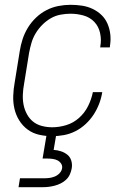

<svg xmlns="http://www.w3.org/2000/svg" viewBox="-20 -558 540 798"><path d="M197 8Q169 8 142.5 2Q116 -4 95 -19.5Q74 -35 60 -57.5Q46 -80 40 -106Q34 -132 35 -160Q36 -188 41 -215L62 -345Q66 -371 74 -395.5Q82 -420 96 -443Q110 -466 130 -485Q150 -504 173.5 -516Q197 -528 222.5 -533Q248 -538 273 -538Q297 -538 320.5 -534.5Q344 -531 365 -521Q386 -511 402 -495.5Q418 -480 427 -459Q436 -438 438.5 -414.5Q441 -391 437 -367Q437 -366 437 -364.5Q437 -363 436 -361H396Q397 -362 397 -363.5Q397 -365 397 -366Q402 -393 396 -420.5Q390 -448 372 -467Q354 -486 327.5 -493.5Q301 -501 273 -501Q253 -501 231.5 -497Q210 -493 191 -482Q172 -471 156 -455Q140 -439 128.5 -420Q117 -401 111 -380.5Q105 -360 101 -339L80 -209Q76 -188 75 -165.5Q74 -143 78 -122.5Q82 -102 92 -83.5Q102 -65 117.5 -52.5Q133 -40 154 -34.5Q175 -29 197 -29Q226 -29 255.5 -38Q285 -47 308.5 -68Q332 -89 346 -117Q360 -145 366 -175H405Q401 -150 392 -126.5Q383 -103 369 -81.5Q355 -60 335.5 -42Q316 -24 293 -12.5Q270 -1 245.5 3.5Q221 8 197 8ZM57 220 63 183H163Q175 183 186 181.5Q197 180 208 175.5Q219 171 227.5 162Q236 153 238 142Q240 131 234 122Q228 113 219 108.5Q210 104 199 102.5Q188 101 177 101H157L174 0H214L203 65Q219 66 234 71Q249 76 260.5 85.5Q272 95 276.5 110.5Q281 126 278 142Q276 154 270.5 166.5Q265 179 255 188.5Q245 198 233 204Q221 210 208 213.5Q195 217 182.5 218.5Q170 220 157 220Z"/></svg>

Font: Iosevka Curly XLtObl
Style: Regular
Weight: 200
Italic angle: -9°
Monospace: yes
Designer: Belleve Invis
Foundry: Belleve Invis
Version: Version 11.1.0; ttfautohint (v1.8.3)